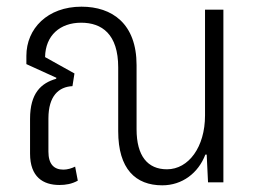

<svg xmlns="http://www.w3.org/2000/svg" viewBox="-20 -546 767 575"><path d="M158 8C177 8 195 5 213 -5L205 -47C195 -42 182 -38 170 -38C141 -38 125 -55 125 -92V-191C125 -259 156 -286 197 -288L203 -326L115 -375C116 -440 160 -478 223 -478C285 -478 334 -444 334 -344V-153C334 -40 386 9 466 9C526 9 574 -28 595 -83H599L603 0H649V-517H594V-200C594 -106 545 -39 480 -39C422 -39 389 -79 389 -159V-351C389 -475 316 -526 224 -526C122 -526 59 -460 59 -379V-354L149 -313L148 -310C103 -297 70 -267 70 -190V-86C70 -16 109 8 158 8Z"/></svg>

Font: Noto Sans Thai UI Condensed Light
Style: Regular
Weight: 300
Width: 3
Designer: Monotype Design Team
Foundry: Monotype Imaging Inc.
Version: Version 1.901